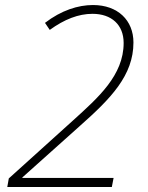

<svg xmlns="http://www.w3.org/2000/svg" viewBox="-20 -744 590 764"><path d="M9 0H425L432 -36H69V-38L298 -243C421 -352 511 -444 511 -575C511 -663 449 -724 350 -724C291 -724 224 -703 159 -653L178 -625C236 -667 292 -689 348 -689C424 -689 472 -645 472 -573C472 -444 370 -355 272 -266L15 -34Z"/></svg>

Font: Noto Sans ExtraLight
Style: Italic
Weight: 200
Italic angle: -12°
Designer: Monotype Design Team
Foundry: Monotype Imaging Inc.
Version: Version 2.013